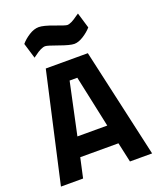

<svg xmlns="http://www.w3.org/2000/svg" viewBox="-165 -1023 932 1124"><g transform="rotate(-20 301.0 -461.0)"><path d="M17 0 170 -680H432L585 0H447L420 -123H182L155 0ZM277 -566 208 -243H394L325 -566ZM211 -804Q186 -804 144 -772L130 -762L101 -858Q121 -882 152.5 -902Q184 -922 213.5 -922Q243 -922 304 -899Q365 -876 376 -876Q399 -876 442 -908L457 -918L486 -821Q465 -797 434 -777.5Q403 -758 377 -758Q351 -758 287.5 -781Q224 -804 211 -804Z"/></g></svg>

Font: Titillium-CLs Web
Style: CLs-Bold
Weight: 700
Version: Version 1.002;PS 57.000;hotconv 1.0.70;makeotf.lib2.5.55311